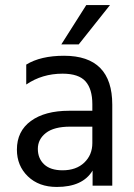

<svg xmlns="http://www.w3.org/2000/svg" viewBox="-20 -736 532 761"><path d="M228 -61Q282 -61 314 -91.5Q346 -122 346 -169V-234H258Q194 -234 162 -209Q130 -184 130 -146Q130 -108 155 -84.5Q180 -61 228 -61ZM347 -60Q308 5 205 5Q134 5 90.5 -37Q47 -79 47 -143Q47 -216 102.5 -256.5Q158 -297 254 -297H346V-323Q346 -383 319 -413.5Q292 -444 228 -444Q147 -444 84 -401V-480Q141 -515 234 -515Q425 -515 425 -321V0H347ZM292 -560H223L322 -716H416Z"/></svg>

Font: Hind Vadodara
Style: Regular
Weight: 400
Designer: Hitesh Malaviya
Foundry: Indian Type Foundry
Version: Version 1.001;PS 1.0;hotconv 1.0.86;makeotf.lib2.5.63406; tt